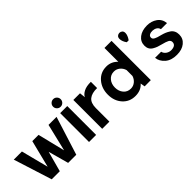

<svg xmlns="http://www.w3.org/2000/svg" viewBox="116 -1665 2587 2587"><g transform="rotate(-45 1410.0 -371.5)"><path d="M835 -549 662 0H507L427 -291L348 0H194L20 -549H175L275 -159L373 -549H492L588 -158L682 -549Z M971 -606Q942 -606 920.5 -627Q899 -648 899 -678Q899 -708 920.5 -729Q942 -750 971 -750Q1001 -750 1022 -729Q1043 -708 1043 -678Q1043 -648 1022 -627Q1001 -606 971 -606ZM905 -550H1040V0H905Z M1496 -556V-437Q1396 -439 1344.5 -397Q1293 -355 1293 -258V0H1156V-550H1283L1292 -467Q1309 -504 1360 -530.5Q1411 -557 1496 -556Z M2083 -749V-1L1965 0L1954 -65Q1893 5 1787 5Q1676 5 1605.5 -73.5Q1535 -152 1535 -271Q1535 -392 1606 -473.5Q1677 -555 1788 -555Q1883 -555 1948 -485V-749ZM1813 -109Q1860 -109 1896.5 -138.5Q1933 -168 1948 -215V-328Q1933 -376 1896.5 -405.5Q1860 -435 1813 -435Q1749 -435 1709.5 -388Q1670 -341 1670 -271Q1670 -202 1709.5 -155.5Q1749 -109 1813 -109Z M2291 -692Q2291 -670 2281 -645Q2271 -620 2261 -606L2251 -591H2215Q2177 -643 2177 -692Q2177 -721 2194 -736Q2211 -751 2234 -751Q2257 -751 2274 -736Q2291 -721 2291 -692Z M2574 8Q2466 8 2404.5 -47Q2343 -102 2336 -173H2452Q2460 -136 2494 -112.5Q2528 -89 2570 -91Q2653 -95 2653 -158Q2653 -189 2622.5 -205Q2592 -221 2531 -236Q2492 -246 2466 -255Q2440 -264 2410 -281.5Q2380 -299 2365 -326Q2350 -353 2350 -389Q2350 -466 2410.5 -512.5Q2471 -559 2567 -559Q2649 -559 2711 -515.5Q2773 -472 2781 -390H2665Q2658 -421 2632.5 -437.5Q2607 -454 2573 -456Q2537 -458 2513 -444.5Q2489 -431 2489 -405Q2489 -390 2496.5 -379.5Q2504 -369 2522 -360.5Q2540 -352 2555 -347Q2570 -342 2598 -335Q2608 -332 2613 -331Q2650 -321 2676 -310Q2702 -299 2730.5 -280.5Q2759 -262 2774 -232.5Q2789 -203 2789 -165Q2789 -87 2730 -39.5Q2671 8 2574 8Z"/></g></svg>

Font: Oakes Grotesk
Style: Bold
Weight: 600
Designer: Samuel Oakes
Foundry: Samuel Oakes
Version: Version 1.000;PS 001.000;hotconv 1.0.88;makeotf.lib2.5.64775